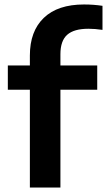

<svg xmlns="http://www.w3.org/2000/svg" viewBox="-20 -838 478 858"><path d="M113.5 0V-437H15V-545.5H113.5V-590Q113.5 -698.5 175.8 -758.2Q238 -818 355.5 -818Q378 -818 397.8 -816.5Q417.5 -815 438 -812V-704.5Q404 -709.5 375 -709.5Q310.5 -709.5 280.2 -682.5Q250 -655.5 250 -596V-545.5H414.5V-437H250V0Z"/></svg>

Font: Encode Sans SemiExpanded SemiExpanded SemiBold
Style: Regular
Weight: 600
Width: 6
Designer: Multiple Designers
Foundry: Impallari Type
Version: Version 3.000; ttfautohint (v1.8.3) -l 8 -r 50 -G 200 -x 14 